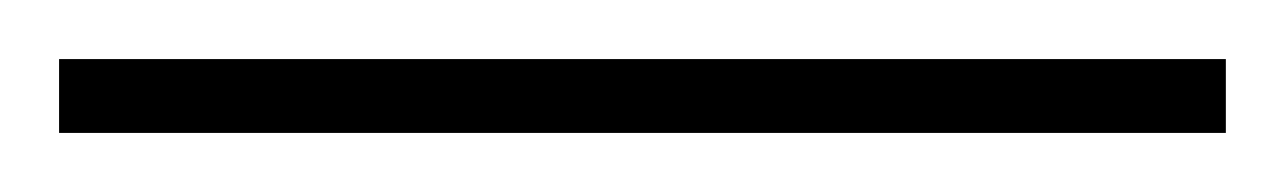

<svg xmlns="http://www.w3.org/2000/svg" viewBox="-22 71 435 65"><path d="M393 116V91H-2V116Z"/></svg>

Font: Noto Sans Thai Looped Thin
Style: Regular
Weight: 100
Designer: Sasikarn Vongin, Ben Mitchell
Foundry: The Fontpad Ltd
Version: Version 1.001